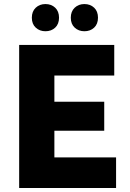

<svg xmlns="http://www.w3.org/2000/svg" viewBox="-20 -946 653 966"><path d="M76.4 0V-720H253.6V0ZM171.6 0V-154H564V0ZM171.6 -288.4V-434H504.4V-288.4ZM171.6 -566V-720H554.8V-566ZM404.6 -788.8Q375.4 -788.8 355.8 -807Q336.2 -825.1 336.2 -856.9Q336.2 -888.7 355.8 -907.2Q375.4 -925.6 404.6 -925.6Q434.2 -925.6 453.6 -907.3Q473 -889 473 -857Q473 -825 453.6 -806.9Q434.2 -788.8 404.6 -788.8ZM208.6 -788.8Q179.4 -788.8 159.8 -807Q140.2 -825.1 140.2 -856.9Q140.2 -888.7 159.8 -907.2Q179.4 -925.6 208.6 -925.6Q238.2 -925.6 257.6 -907.3Q277 -889 277 -857Q277 -825 257.6 -806.9Q238.2 -788.8 208.6 -788.8Z"/></svg>

Font: Kufam
Style: Regular
Weight: 400
Designer: Wael Morcos, Artur Schmal
Foundry: Original Type
Version: Version 1.301; ttfautohint (v1.8.3)